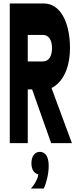

<svg xmlns="http://www.w3.org/2000/svg" viewBox="-20 -820 440 1100"><path d="M139 0V-308H164L273 0H392L275 -316C287 -321 298 -329 309 -339C354 -379 381 -453 381 -544C381 -698 322 -800 232 -800H36V0ZM231 260C247 225 259 174 259 130C259 79 241 51 210 50H208C179 50 160 76 160 115C160 134 164 150 173 162C180 171 189 177 200 179C198 191 194 204 187 217C179 233 169 247 157 260ZM139 -620H226C259 -620 278 -591 278 -544C278 -497 259 -468 226 -468H139Z"/></svg>

Font: Yard Headline
Style: Regular
Weight: 400
Monospace: yes
Designer: Roman Shamin
Foundry: Evil Martians
Version: Version 1.000